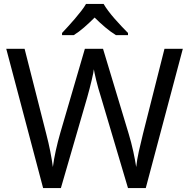

<svg xmlns="http://www.w3.org/2000/svg" viewBox="-20 -964 970 984"><path d="M12 -714H106L217 -278Q229 -232 237.5 -189Q246 -146 251 -108Q256 -147 266 -192.5Q276 -238 289 -283L415 -714H508L639 -280Q653 -234 663 -188Q673 -142 678 -108Q682 -145 691.5 -188Q701 -231 713 -279L823 -714H917L727 0H636L497 -468Q490 -489 484 -511Q478 -533 473 -553Q468 -573 465 -588Q462 -603 461 -609Q460 -596 450 -553.5Q440 -511 427 -465L292 0H201ZM421 -944H511Q520 -928 535 -908Q550 -888 568 -867.5Q586 -847 604 -828Q622 -809 636 -795V-784H574Q548 -800 520 -823.5Q492 -847 465 -874Q438 -847 411 -823.5Q384 -800 358 -784H298V-795Q311 -809 328.5 -828Q346 -847 363.5 -867.5Q381 -888 396.5 -908Q412 -928 421 -944Z"/></svg>

Font: BC Sans
Style: Regular
Weight: 400
Designer: Monotype Design Team
Province of B.C.
Foundry: Monotype Imaging Inc.
Version: Version 2.000;GOOG;noto-source:20170915:90ef993387c0